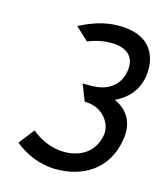

<svg xmlns="http://www.w3.org/2000/svg" viewBox="-95 -662 635 745"><g transform="rotate(15 223.0 -289.5)"><path d="M32 -51C72 -18 129 11 200 11C300 11 401 -38 422 -168C434 -241 400 -286 350 -308C396 -330 434 -366 444 -429C448 -454 461 -590 291 -590C232 -590 182 -571 135 -547L187 -499C216 -511 247 -518 281 -518C339 -518 379 -490 369 -429C358 -359 300 -337 249 -337H213L239 -271C318 -271 351 -206 345 -168C334 -97 280 -62 212 -62C159 -62 112 -86 80 -113Z"/></g></svg>

Font: Charger Pro
Style: NarObl
Weight: 400
Designer: Jasper
Foundry: Cannot Into Space Fonts
Version: Version 1.09